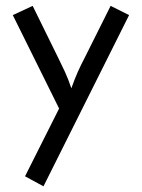

<svg xmlns="http://www.w3.org/2000/svg" viewBox="-20 -437 491 665"><path d="M66.7 173.6Q66.7 173.6 184.7 -61.1L24.3 -384.7Q24.3 -384.7 93.1 -416.7L181.9 -236.1Q193.8 -211.8 204.9 -188.2Q216 -164.6 227.1 -131.2Q238.9 -164.6 249.7 -188.5Q260.4 -212.5 272.9 -236.1L363.2 -416.7L427.1 -384.7Q427.1 -384.7 130.6 208.3Z"/></svg>

Font: co2trust
Style: Regular
Weight: 400
Designer: Kristian Moeller
Foundry: Dicotype
Version: Version 1.000